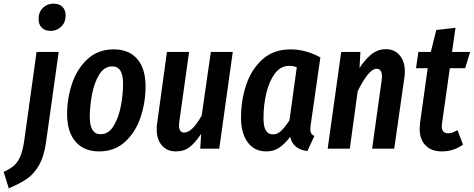

<svg xmlns="http://www.w3.org/2000/svg" viewBox="-105 -813 2591 1050"><path d="M-85 127Q-50 111 -29.5 93.5Q-9 76 5 44.5Q19 13 27 -40L95 -529H216L147 -37Q136 42 108.5 90Q81 138 43.5 164Q6 190 -57 217ZM106 -709Q106 -747 129.5 -770Q153 -793 188 -793Q219 -793 236.5 -775.5Q254 -758 254 -728Q254 -691 230 -667.5Q206 -644 172 -644Q141 -644 123.5 -661.5Q106 -679 106 -709Z M262 -188Q262 -276 289.5 -357Q317 -438 374.5 -490.5Q432 -543 517 -543Q600 -543 645.5 -490.5Q691 -438 691 -341Q691 -254 664 -172.5Q637 -91 579.5 -38Q522 15 437 15Q354 15 308 -38.5Q262 -92 262 -188ZM568 -356Q568 -450 509 -450Q465 -450 437.5 -405Q410 -360 398 -296Q386 -232 386 -173Q386 -79 445 -79Q489 -79 516.5 -124.5Q544 -170 556 -233.5Q568 -297 568 -356Z M752 -105Q752 -125 754 -136L808 -529H929L875 -143Q874 -137 874 -127Q874 -88 902 -88Q946 -88 998 -181L1048 -529H1168L1094 0H990L995 -81Q964 -34 933 -9.5Q902 15 857 15Q809 15 780.5 -17.5Q752 -50 752 -105Z M1647 -499 1595 -136Q1592 -118 1592 -105Q1592 -92 1597 -83.5Q1602 -75 1614 -69L1576 13Q1496 3 1482 -65Q1453 -26 1422.5 -5.5Q1392 15 1351 15Q1286 15 1249.5 -35Q1213 -85 1213 -170Q1213 -263 1241 -348Q1269 -433 1330 -488Q1391 -543 1484 -543Q1567 -543 1647 -499ZM1336 -168Q1336 -120 1349 -99Q1362 -78 1388 -78Q1412 -78 1432.5 -97.5Q1453 -117 1478 -155L1518 -445Q1499 -453 1477 -453Q1430 -453 1398.5 -411Q1367 -369 1351.5 -303.5Q1336 -238 1336 -168Z M2109 -421Q2109 -404 2106 -386L2051 0H1930L1982 -372Q1984 -388 1984 -394Q1984 -437 1954 -437Q1912 -437 1851 -314L1808 0H1687L1761 -529H1866L1861 -441Q1893 -490 1927.5 -517Q1962 -544 2005 -544Q2052 -544 2080.5 -511Q2109 -478 2109 -421Z M2312 -136Q2311 -131 2311 -122Q2311 -84 2346 -84Q2358 -84 2369 -88Q2380 -92 2397 -101L2427 -22Q2375 15 2312 15Q2254 15 2222 -18Q2190 -51 2190 -109Q2190 -118 2192 -140L2234 -440H2170L2183 -529H2251L2281 -649L2386 -661L2367 -529H2466L2439 -440H2355Z"/></svg>

Font: Fira Sans Extra Condensed Medium
Style: Italic
Weight: 500
Width: 3
Italic angle: -8°
Designer: Carrois Corporate & Edenspiekermann AG
Foundry: Carrois Corporate GbR & Edenspiekermann AG
Version: Version 4.203